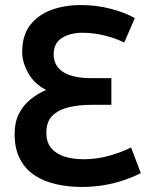

<svg xmlns="http://www.w3.org/2000/svg" viewBox="-20 -728 600 762"><path d="M305 14Q251 14 202.5 3Q154 -8 117 -32.5Q80 -57 59 -97.5Q38 -138 38 -196Q38 -243 55 -276.5Q72 -310 101 -333.5Q130 -357 163 -371Q116 -395 92 -438Q68 -481 68 -521Q68 -588 100 -629Q132 -670 185 -689Q238 -708 301 -708Q361 -708 418 -693.5Q475 -679 515 -656L473 -559Q445 -574 399.5 -586Q354 -598 307 -598Q259 -598 226 -577.5Q193 -557 193 -512Q193 -488 203.5 -470Q214 -452 233.5 -440.5Q253 -429 279.5 -423.5Q306 -418 338 -418H422V-312H343Q292 -312 251.5 -302Q211 -292 187.5 -268.5Q164 -245 164 -201Q164 -163 183.5 -140Q203 -117 236.5 -106.5Q270 -96 312 -96Q365 -96 415.5 -110.5Q466 -125 500 -143L539 -41Q512 -27 475 -14Q438 -1 394.5 6.5Q351 14 305 14Z"/></svg>

Font: Ubuntu Sans Mono SemiBold
Style: Regular
Weight: 600
Monospace: yes
Designer: Dalton Maag Ltd
Foundry: Dalton Maag Ltd
Version: Version 1.006